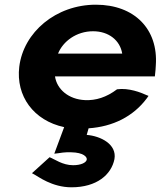

<svg xmlns="http://www.w3.org/2000/svg" viewBox="-20 -525 685 817"><path d="M500 -297H227C248 -349 305 -392 376 -392C443 -392 491 -353 500 -297ZM191 144 116 212 127 218C141 225 201 272 284 272C392 272 454 218 467 152C478 89 409 54 349 49L357 21C460 14 547 -29 605 -107L612 -117L602 -121C580 -131 528 -152 478 -145C433 -111 388 -97 342 -99C272 -102 222 -145 214 -200H639L640 -210C641 -222 643 -235 643 -247C654 -401 552 -505 388 -505C218 -505 80 -388 62 -241C47 -116 123 -12 253 16L211 129L228 127C236 126 253 122 283 123C335 124 352 143 349 155C346 167 325 178 291 178C246 178 212 152 191 144Z"/></svg>

Font: Bluebird
Style: SfBdExtObl
Weight: 700
Designer: Jasper
Foundry: Cannot Into Space Fonts
Version: Version 0.98